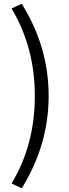

<svg xmlns="http://www.w3.org/2000/svg" viewBox="-20 -819 370 1031"><path d="M96.7 192.4 42 166Q167 -40 167 -303.7Q167 -565.4 42 -773.4L96.7 -798.8Q241.2 -567.4 241.2 -304.2Q241.2 -41 96.7 192.4Z"/></svg>

Font: Bpmf GenYo Gothic R
Style: R
Weight: 400
Foundry: But Ko
Version: Version 1.320